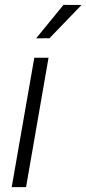

<svg xmlns="http://www.w3.org/2000/svg" viewBox="-20 -764 353 784"><path d="M127.4 -607.4 182.1 -607.9 313 -743.7 239.3 -744.1ZM178.2 -528.3H120.1L27.8 0H86.4Z"/></svg>

Font: Roboto Light
Style: Italic
Weight: 300
Italic angle: -12°
Designer: Google
Version: Version 2.137; 2017